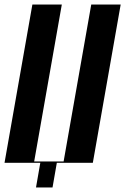

<svg xmlns="http://www.w3.org/2000/svg" viewBox="-36 -719 553 848"><path d="M107 -699H237L115 -6H245L367 -699H497L374 0H215L196 109H123L142 0H-16Z"/></svg>

Font: Moniqa Black Ita Display
Style: Italic
Weight: 900
Italic angle: -10°
Designer: Rajesh Rajput
Foundry: Rajesh Rajput
Version: Version 1.000